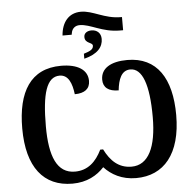

<svg xmlns="http://www.w3.org/2000/svg" viewBox="-66 -1113 1201 1190"><g transform="rotate(-5 535.0 -518.5)"><path d="M355 -910H412L414 -921C419 -950 440 -965 466 -965C533 -965 601 -910 712 -910H732V-992H725C623 -992 556 -1047 481 -1047C405 -1047 361 -992 355 -910ZM477 -755C562 -776 595 -819 595 -868C595 -905 570 -926 536 -926C510 -926 489 -913 489 -889C489 -847 537 -853 537 -831C537 -808 516 -798 477 -786ZM337 10C427 10 491 -27 535 -75C579 -27 644 10 733 10C906 10 1014 -116 1014 -358C1014 -585 926 -724 741 -724C638 -724 576 -686 576 -616C576 -567 609 -541 672 -541C679 -608 699 -664 755 -664C829 -664 868 -561 868 -358C868 -171 816 -63 711 -63C630 -63 580 -113 544 -185H526C491 -113 440 -63 359 -63C247 -63 203 -171 203 -358C203 -561 234 -664 315 -664C370 -664 391 -608 399 -541C461 -541 494 -567 494 -616C494 -685 432 -724 329 -724C139 -724 56 -585 56 -358C56 -116 158 10 337 10Z"/></g></svg>

Font: Noto Serif Semi
Style: Regular
Weight: 600
Designer: Monotype Design Team
Foundry: Monotype Imaging Inc.
Version: Version 1.002